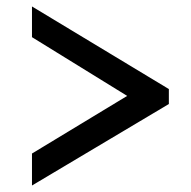

<svg xmlns="http://www.w3.org/2000/svg" viewBox="-20 -553 586 589"><path d="M498 -233.9 78.1 16.1V-82L370.1 -258.8L78.1 -439V-533.2L498 -279.8Z"/></svg>

Font: Rawline Medium
Style: Italic
Weight: 500
Italic angle: -12°
Designer: Matt McInerney, Pablo Impallari, Rodrigo Fuenzalida
Foundry: Matt McInerney, Pablo Impallari, Rodrigo Fuenzalida
Version: Version 4.020;PS 004.020;hotconv 1.0.88;makeotf.lib2.5.64775